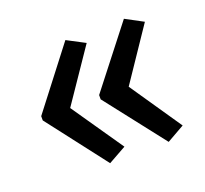

<svg xmlns="http://www.w3.org/2000/svg" viewBox="-81 -562 636 595"><g transform="rotate(-20 237.5 -264.0)"><path d="M37 -271 188 -467 247 -436 130 -264 247 -94 188 -61 37 -257ZM228 -271 381 -467 439 -436 323 -264 439 -94 381 -61 228 -257Z"/></g></svg>

Font: Noto Sans Gurmukhi Condensed
Style: Regular
Weight: 400
Width: 3
Designer: Jelle Bosma - Monotype Design Team
Foundry: Monotype Imaging Inc.
Version: Version 2.004; ttfautohint (v1.8.4.7-5d5b)